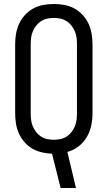

<svg xmlns="http://www.w3.org/2000/svg" viewBox="-20 -763 540 963"><path d="M284 180 241 8Q215 7 189.5 1Q164 -5 141.5 -18Q119 -31 102 -51Q85 -71 74.5 -94.5Q64 -118 60 -143.5Q56 -169 56 -195V-540Q56 -567 60.5 -593.5Q65 -620 76 -644Q87 -668 105.5 -688Q124 -708 147 -720.5Q170 -733 196.5 -738Q223 -743 250 -743Q277 -743 303.5 -738Q330 -733 353 -720.5Q376 -708 394.5 -688Q413 -668 424 -644Q435 -620 439.5 -593.5Q444 -567 444 -540V-195Q444 -164 437.5 -133Q431 -102 415 -75Q399 -48 373.5 -28.5Q348 -9 318 -1L361 180ZM250 -62Q267 -62 283.5 -65.5Q300 -69 314 -78Q328 -87 338.5 -100.5Q349 -114 355.5 -129.5Q362 -145 364 -161.5Q366 -178 366 -195V-540Q366 -557 364 -573.5Q362 -590 355.5 -605.5Q349 -621 338.5 -634.5Q328 -648 314 -657Q300 -666 283.5 -669.5Q267 -673 250 -673Q233 -673 216.5 -669.5Q200 -666 186 -657Q172 -648 161.5 -634.5Q151 -621 144.5 -605.5Q138 -590 136 -573.5Q134 -557 134 -540V-195Q134 -178 136 -161.5Q138 -145 144.5 -129.5Q151 -114 161.5 -100.5Q172 -87 186 -78Q200 -69 216.5 -65.5Q233 -62 250 -62Z"/></svg>

Font: Huly
Style: Regular
Weight: 400
Designer: Belleve Invis
Foundry: Belleve Invis
Version: Version 33.2.5; ttfautohint (v1.8.4)